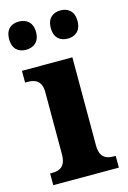

<svg xmlns="http://www.w3.org/2000/svg" viewBox="-124 -811 579 868"><g transform="rotate(-15 165.0 -377.5)"><path d="M250 -623C281 -623 312 -640 312 -689C312 -738 281 -755 250 -755C217 -755 187 -738 187 -689C187 -640 217 -623 250 -623ZM54 -623C86 -623 118 -640 118 -689C118 -738 86 -755 54 -755C22 -755 -8 -738 -8 -689C-8 -640 22 -623 54 -623ZM14 0H321V-55H310C276 -55 247 -68 247 -124V-536H11V-481H25C58 -481 88 -468 88 -416V-125C88 -68 59 -55 25 -55H14Z"/></g></svg>

Font: Noto Serif Armenian SemiCondensed
Style: Bold
Weight: 700
Width: 4
Designer: Monotype Design Team
Foundry: Monotype Imaging Inc.
Version: Version 2.008